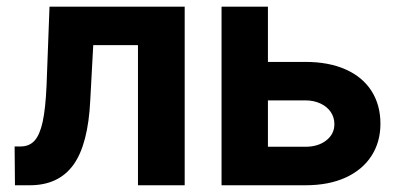

<svg xmlns="http://www.w3.org/2000/svg" viewBox="-20 -550 1186 570"><path d="M23.4 -115.2H41Q66.9 -115.2 82.5 -132.3Q98.1 -149.4 106.7 -188.5Q115.2 -227.5 118.2 -295.9L127 -530.3H528.3V0H389.6V-416H256.8L248 -252.9Q241.7 -121.1 197.8 -60.5Q153.8 0 68.4 0H24.4Z M1109.4 -182.6Q1109.4 -128.4 1082.8 -87.2Q1056.2 -45.9 1006.1 -22.9Q956.1 0 886.7 0H637.7V-530.3H775.4V-366.2H886.7Q956.1 -366.2 1006.3 -343.8Q1056.6 -321.3 1083 -279.8Q1109.4 -238.3 1109.4 -182.6ZM886.7 -114.3Q924.3 -114.3 948.5 -133.1Q972.7 -151.9 972.7 -181.6Q972.7 -201.7 961.7 -217.8Q950.7 -233.9 930.9 -242.9Q911.1 -252 886.7 -252H775.4V-114.3Z"/></svg>

Font: WEMIX Pretendard
Style: Bold
Weight: 700
Designer: Base glyphs from Inter by Rasmus Andersson; Hangeul glyphs from Noto Sans CJK(Source Han Sans) by Jang Soo-young and Kan
Foundry: Kil Hyung-jin
Version: Version 1.000